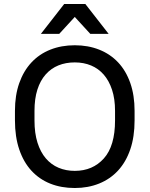

<svg xmlns="http://www.w3.org/2000/svg" viewBox="-20 -935 750 963"><path d="M355 8Q287 8 232 -14Q177 -36 137.5 -79Q98 -122 76.5 -185.5Q55 -249 55 -331V-379Q55 -457 76.5 -518Q98 -579 137.5 -621.5Q177 -664 232.5 -686Q288 -708 355 -708Q422 -708 477.5 -686Q533 -664 572.5 -622Q612 -580 633.5 -518.5Q655 -457 655 -379V-331Q655 -249 633.5 -186Q612 -123 572.5 -80Q533 -37 477.5 -14.5Q422 8 355 8ZM355 -78Q445 -78 501 -140.5Q557 -203 557 -331V-379Q557 -439 542 -484.5Q527 -530 500.5 -560.5Q474 -591 437 -606.5Q400 -622 355 -622Q310 -622 273 -607Q236 -592 209 -561.5Q182 -531 167.5 -485.5Q153 -440 153 -379V-331Q153 -267 168 -219.5Q183 -172 210 -140.5Q237 -109 274 -93.5Q311 -78 355 -78ZM302 -915H408L525 -765H433L355 -850L277 -765H185Z"/></svg>

Font: PT Root UI Medium
Style: Regular
Weight: 500
Designer: Vitaly Kuzmin
Foundry: ParaType Ltd.
Version: Version 2.001G